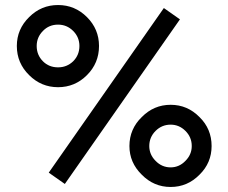

<svg xmlns="http://www.w3.org/2000/svg" viewBox="-20 -732 909 764"><path d="M659 -315Q592 -315 544 -266Q520 -243 507.5 -214Q495 -185 495 -151Q495 -85 544 -37Q592 12 659 12Q726 12 774 -37Q822 -84 822 -151Q822 -219 774 -266Q726 -315 659 -315ZM659 -236Q693 -236 718 -211Q743 -186 743 -151Q743 -117 718 -92Q693 -66 659 -66Q624 -66 599 -92Q574 -117 574 -151Q574 -186 599 -211Q624 -236 659 -236ZM632 -700 174 -45 238 0 696 -655ZM211 -712Q144 -712 96 -664Q47 -616 47 -549Q47 -481 96 -433Q144 -385 211 -385Q278 -385 326 -433Q350 -457 362 -486Q374 -515 374 -549Q374 -616 326 -664Q278 -712 211 -712ZM211 -634Q246 -634 271 -609Q296 -584 296 -549Q296 -513 271 -488Q246 -464 211 -464Q175 -464 151 -488Q126 -513 126 -549Q126 -584 151 -609Q175 -634 211 -634Z"/></svg>

Font: Unageo
Style: Regular
Weight: 400
Designer: Richard Sepsi
Foundry: Richard Sepsi
Version: Version 2.000